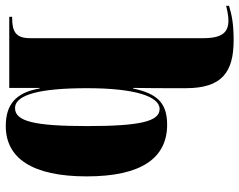

<svg xmlns="http://www.w3.org/2000/svg" viewBox="-102 -486 828 664"><g transform="rotate(-90 312.0 -154.0)"><path d="M505 240C560 240 592 234 624 224V214C604 219 587 222 573 222C532 222 512 200 512 135V-464C512 -512 533 -526 582 -526H586V-536H340V-431H338C324 -513 283 -548 208 -548C98 -548 34 -458 34 -268C34 -78 98 10 213 10C291 10 321 -28 338 -108H340C339 -55 339 -3 339 41V75C339 200 395 240 505 240ZM267 -16C224 -16 208 -84 208 -267C208 -447 224 -516 270 -516C318 -516 339 -425 339 -267C339 -103 311 -16 267 -16Z"/></g></svg>

Font: Noto Serif Display Condensed Black
Style: Regular
Weight: 900
Width: 3
Designer: Monotype Design Team
Foundry: Monotype Imaging Inc.
Version: Version 2.009